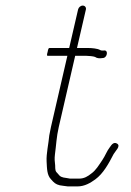

<svg xmlns="http://www.w3.org/2000/svg" viewBox="-20 -622 471 688"><path d="M259.8 -588 227.9 -450H156.9C154.2 -450 152.1 -445.3 150.7 -436C147.8 -426.7 147.8 -422 150.4 -422H221.4L162.6 -167C160.1 -156.3 158.1 -146.3 156.6 -137C154 -106.8 145.5 -71.4 147 -43.5C148.5 -17.2 148 5.4 163.2 21C173 32.3 179.3 38.5 194.3 42L207.8 44L223.4 46H257.4C283.2 46 304.1 33.4 321.2 21C350.1 -0.1 369.2 -35.2 387.2 -70C393.5 -81.3 414.1 -98.7 399.3 -107.5C388.4 -114 380.7 -105.2 373.9 -95C362.6 -80.6 357.2 -63.8 346.7 -48.5C334.8 -31.1 323.8 -11.8 307 0C295.2 9.5 282.1 18 263.8 18H230.8L219.3 16C200.4 13.6 196 11.7 187 0C177.7 -8.4 178 -13.4 177.7 -29C176.2 -43.2 174.8 -52.5 176.9 -69C181.5 -101.9 182.2 -131 190.6 -167L249.4 -422H289.4C296.7 -422 315.1 -420.4 320.5 -418C328.5 -412.5 336.5 -412.5 347.6 -414C365 -414 369.5 -444.4 351.8 -441H344.8C342.8 -441 340.6 -441.7 338.3 -443C329.5 -448 309.8 -450 295.9 -450H255.9L287.8 -588C289.5 -595.7 284 -602 276.5 -602C269 -602 261.5 -595.7 259.8 -588Z"/></svg>

Font: HoneyBee
Style: XLitIt
Weight: 200
Foundry: Cannot Into Space Fonts
Version: Version 0.89